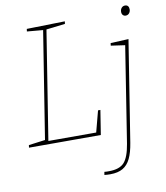

<svg xmlns="http://www.w3.org/2000/svg" viewBox="-100 -805 973 1124"><g transform="rotate(-10 386.0 -243.0)"><path d="M458 -145H472L449 0H22L24 -15L130 -29L121 -21L224 -670L230 -663L128 -672L130 -687L357 -692L355 -677L236 -663L244 -671L139 -9L134 -19H432L423 -12ZM429 234 432 216Q440 217 447 217Q454 217 460 217Q522 217 550 186.5Q578 156 591 77L682 -501L688 -492L597 -505L599 -520L706 -525L611 75Q602 131 585 166.5Q568 202 539 219Q510 236 464 236Q454 236 446 235.5Q438 235 429 234ZM714 -663Q704 -663 697.5 -670Q691 -677 691 -689Q691 -703 699 -712.5Q707 -722 720 -722Q731 -722 737 -715Q743 -708 743 -696Q743 -682 735 -672.5Q727 -663 714 -663Z"/></g></svg>

Font: Bitter Thin
Style: Italic
Weight: 100
Italic angle: -9°
Designer: Sol Matas, and Bitter project Authors
Foundry: Sol Matas
Version: Version 2.002